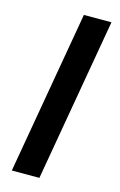

<svg xmlns="http://www.w3.org/2000/svg" viewBox="-112 -759 503 808"><g transform="rotate(15 139.5 -355.5)"><path d="M146 0H25.9L149.4 -710.9H269.5Z"/></g></svg>

Font: Roboto Medium
Style: Italic
Weight: 500
Italic angle: -12°
Designer: Google
Version: Version 2.134; 2016